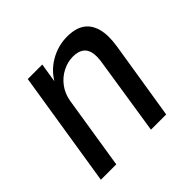

<svg xmlns="http://www.w3.org/2000/svg" viewBox="-131 -634 767 767"><g transform="rotate(-45 252.5 -250.0)"><path d="M30 0 108 -491H190L175 -397H170Q195 -446 241 -473Q287 -500 339 -500Q385 -500 412.5 -481.5Q440 -463 450.5 -425.5Q461 -388 452 -331L399 0H313L363 -322Q370 -362 364 -384.5Q358 -407 341.5 -417Q325 -427 299 -427Q269 -427 240.5 -412.5Q212 -398 192 -371.5Q172 -345 166 -309L117 0Z"/></g></svg>

Font: Nunito Sans 10pt Condensed Medium
Style: Italic
Weight: 500
Width: 3
Italic angle: -9°
Designer: Vernon Adams
Foundry: Vernon Adams
Version: Version 3.101;gftools[0.9.27]